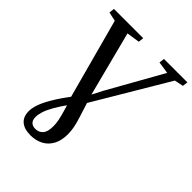

<svg xmlns="http://www.w3.org/2000/svg" viewBox="-254 -878 1192 1192"><g transform="rotate(45 342.0 -282.0)"><path d="M226.5 178.5Q171.5 178.5 142.2 153.2Q113 128 113 79.5Q113 52 125 17.2Q137 -17.5 167 -68Q197 -118.5 251.5 -191L298.5 -234.5L351 -336.5L553 -696L473.5 -708L478 -743H683.5L679 -708L620.5 -696L310 -173L269 -133.5Q230 -79.5 208 -40.8Q186 -2 177.2 26Q168.5 54 168.5 75Q168.5 103 182.2 116Q196 129 219.5 129Q251 129 269.5 107.5Q288 86 288 38Q288 13.5 283 -12Q278 -37.5 267 -75L251.5 -127.5L240.5 -153L94 -695L34.5 -707.5L38.5 -743H295.5L291.5 -708L205.5 -695L321 -247.5L329 -225L362.5 -119Q375.5 -78.5 381.2 -48.8Q387 -19 387 8.5Q387 65 366.2 102.8Q345.5 140.5 309.2 159.5Q273 178.5 226.5 178.5Z"/></g></svg>

Font: Merriweather 60pt
Style: Italic
Weight: 400
Italic angle: -7.8°
Version: Version 2.101